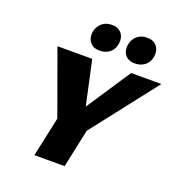

<svg xmlns="http://www.w3.org/2000/svg" viewBox="-155 -1017 1068 1146"><g transform="rotate(20 379.0 -444.5)"><path d="M412 -214 331 -303 566 -658H758ZM191 0 262 -330H453L383 0ZM255 -224 98 -658H319L396 -303ZM343 -719Q311 -719 292.5 -733.5Q274 -748 268 -770.5Q262 -793 268 -819Q277 -851 301 -870Q325 -889 361 -889Q392 -889 410.5 -875Q429 -861 435.5 -838.5Q442 -816 436 -790Q428 -755 402.5 -737Q377 -719 343 -719ZM566 -719Q535 -719 516 -733.5Q497 -748 491.5 -770.5Q486 -793 492 -819Q500 -851 524.5 -870Q549 -889 584 -889Q615 -889 634 -875Q653 -861 659.5 -838.5Q666 -816 660 -790Q652 -755 626 -737Q600 -719 566 -719Z"/></g></svg>

Font: Ysabeau Black
Style: Italic
Weight: 900
Italic angle: -12°
Version: Version 2.000;gftools[0.9.27.dev2+g8671c4b]